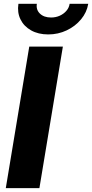

<svg xmlns="http://www.w3.org/2000/svg" viewBox="-20 -967 474 987"><path d="M303.2 -727.5 182.6 0H9.8L130.4 -727.5ZM228 -790Q176.8 -790 139.6 -811Q102.5 -832 85.2 -867.7Q67.9 -903.3 74.7 -947.3H169.4Q164.6 -917 185.3 -897Q206.1 -877 242.7 -877Q266.6 -877 287.1 -886.2Q307.6 -895.5 321.3 -911.4Q335 -927.2 337.9 -947.3H433.6Q426.3 -903.3 396.7 -867.7Q367.2 -832 323 -811Q278.8 -790 228 -790Z"/></svg>

Font: Inter 18pt ExtraBold
Style: Italic
Weight: 800
Italic angle: -9.3988°
Designer: Rasmus Andersson
Foundry: rsms
Version: Version 4.001;git-66647c0bb